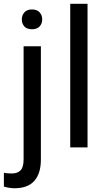

<svg xmlns="http://www.w3.org/2000/svg" viewBox="-52 -770 553 1003"><path d="M161.6 -528.3V63Q161.6 136.2 127.4 174.8Q93.3 213.4 23.4 213.4Q10.7 213.4 -4.9 210.9Q-20.5 208.5 -31.7 204.6V132.3Q-22 134.8 -10.5 135.5Q1 136.2 9.3 136.2Q39.6 136.2 55.4 119.9Q71.3 103.5 71.3 63V-528.3ZM62 -668.5Q62 -689.9 75.4 -705.3Q88.9 -720.7 114.7 -720.7Q141.1 -720.7 154.8 -705.6Q168.5 -690.4 168.5 -668.5Q168.5 -646.5 154.8 -631.8Q141.1 -617.2 114.7 -617.2Q88.4 -617.2 75.2 -631.8Q62 -646.5 62 -668.5Z M405.3 0H314.9V-750H405.3Z"/></svg>

Font: Dirooz
Style: Regular
Weight: 400
Foundry: DejaVu fonts team - Redesigned by Saber Rastikerdar
Version: Version 0.2.1